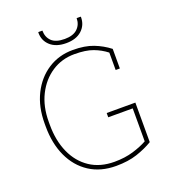

<svg xmlns="http://www.w3.org/2000/svg" viewBox="-159 -1007 1009 1134"><g transform="rotate(-20 346.0 -440.0)"><path d="M376 10.3Q278.8 10.3 208.7 -35.4Q138.7 -81.1 101.1 -162.6Q63.5 -244.1 63.5 -351.6V-370.1Q63.5 -474.1 103 -553.2Q142.6 -632.3 211.4 -676.8Q280.3 -721.2 368.2 -721.2Q443.4 -721.2 495.8 -700.9Q548.3 -680.7 592.3 -646.5V-523.4H565.9V-632.8Q529.8 -661.1 484.6 -678Q439.5 -694.8 368.2 -694.8Q289.1 -694.8 226.1 -653.6Q163.1 -612.3 126.5 -539.6Q89.8 -466.8 89.8 -371.1V-351.6Q89.8 -252.4 123.8 -176.8Q157.7 -101.1 221.4 -58.6Q285.2 -16.1 375 -16.1Q440.4 -16.1 493.2 -32Q545.9 -47.9 583 -68.8V-275.9H429.2V-302.7H609.4V-54.2Q564.9 -27.3 508.3 -8.5Q451.7 10.3 376 10.3ZM346.7 -772Q283.7 -772 247.8 -804.2Q211.9 -836.4 212.4 -887.2L213.4 -890.1H238.8Q238.8 -849.1 264.6 -823.7Q290.5 -798.3 346.7 -798.3Q400.4 -798.3 427.2 -824.2Q454.1 -850.1 454.1 -890.1H479.5L480.5 -887.2Q480.5 -836.4 444.8 -804.2Q409.2 -772 346.7 -772Z"/></g></svg>

Font: Roboto Slab LO Thin
Style: Regular
Weight: 250
Designer: Google
Version: Version 2.00;September 28, 2018;FontCreator 11.5.0.2427 64-b